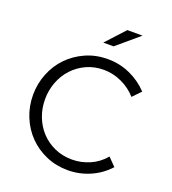

<svg xmlns="http://www.w3.org/2000/svg" viewBox="-163 -1040 1051 1173"><g transform="rotate(20 363.0 -453.5)"><path d="M56 0ZM414 -59Q473 -59 528.5 -83Q584 -107 624 -155Q637 -142 649 -129.5Q661 -117 674 -104Q623 -48 554.5 -18.5Q486 11 412 11Q336 11 271 -17Q206 -45 158 -94Q110 -143 83 -209Q56 -275 56 -350Q56 -423 82.5 -489Q109 -555 156.5 -604Q204 -653 269.5 -682Q335 -711 412 -711Q489 -711 557 -680.5Q625 -650 676 -596Q663 -582 650.5 -569.5Q638 -557 625 -543Q586 -588 529 -614.5Q472 -641 412 -641Q350 -641 299 -617.5Q248 -594 211 -554Q174 -514 154 -461Q134 -408 134 -350Q134 -290 154.5 -237Q175 -184 212 -144.5Q249 -105 300.5 -82Q352 -59 414 -59ZM462 -918H561L417 -796H350Z"/></g></svg>

Font: Rosa Sans Light
Style: Regular
Weight: 300
Designer: Pentagram / MCKL
Foundry: Pentagram / MCKL
Version: Version 1.005;September 16, 2019;FontCreator 11.5.0.2425 64-